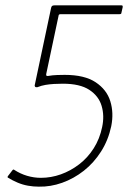

<svg xmlns="http://www.w3.org/2000/svg" viewBox="-20 -693 495 718"><path d="M125 5Q105 5 85 1.5Q65 -2 46 -10Q27 -18 9 -29Q8 -31 8.5 -32.5Q9 -34 10 -35L27 -57Q29 -59 30.5 -59Q32 -59 33 -58Q56 -43 81.5 -35.5Q107 -28 133 -28Q171 -28 207.5 -41Q244 -54 276 -78.5Q308 -103 330.5 -138.5Q353 -174 362 -218Q371 -260 360 -297Q349 -334 314 -357Q279 -380 215 -380Q198 -380 181.5 -379Q165 -378 150 -375.5Q135 -373 120 -367Q113 -366 111 -369Q109 -372 110 -375L171 -663Q172 -668 174.5 -670.5Q177 -673 184 -673H434Q438 -673 438.5 -671Q439 -669 439 -667L434 -645Q434 -640 427 -640H207Q199 -640 199 -634L153 -417Q152 -413 153.5 -410.5Q155 -408 160 -409Q177 -412 194.5 -412.5Q212 -413 222 -413Q296 -413 337.5 -385.5Q379 -358 392.5 -314.5Q406 -271 396 -221Q385 -169 358 -126.5Q331 -84 293.5 -54.5Q256 -25 212.5 -9.5Q169 6 125 5Z"/></svg>

Font: Glory Thin Thin
Style: Italic
Weight: 250
Italic angle: -12°
Version: Version 1.011